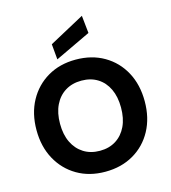

<svg xmlns="http://www.w3.org/2000/svg" viewBox="-138 -1076 1064 1198"><g transform="rotate(-15 394.5 -477.0)"><path d="M394 12Q291 12 212.5 -34Q134 -80 89.5 -161.5Q45 -243 45 -350Q45 -457 89.5 -538.5Q134 -620 212.5 -666Q291 -712 394 -712Q498 -712 577 -666Q656 -620 700 -538.5Q744 -457 744 -350Q744 -243 700 -161.5Q656 -80 577 -34Q498 12 394 12ZM395 -123Q455 -123 499 -151Q543 -179 567 -229.5Q591 -280 591 -350Q591 -420 567 -470.5Q543 -521 499 -548.5Q455 -576 395 -576Q335 -576 290.5 -548.5Q246 -521 221.5 -470.5Q197 -420 197 -350Q197 -280 221.5 -229.5Q246 -179 290.5 -151Q335 -123 395 -123ZM285 -743 276 -843 503 -966 515 -852Z"/></g></svg>

Font: DM Sans 17pt Black
Style: Regular
Weight: 900
Version: Version 4.004;gftools[0.9.30]